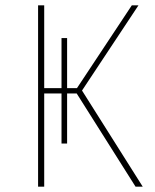

<svg xmlns="http://www.w3.org/2000/svg" viewBox="-20 -701 581 721"><path d="M288 -361 516 0H489L268 -350H232V-162H211V-350H146V0H123V-681H146V-370H211V-558H232V-370H269L475 -681H500Z"/></svg>

Font: FiraGO Thin
Style: Regular
Weight: 100
Designer: bBox Type
Foundry: bBox Type GmbH
Version: Version 1.001;PS 001.001;hotconv 1.0.88;makeotf.lib2.5.64775